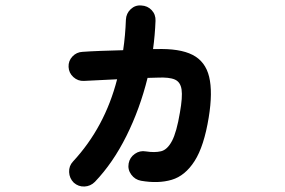

<svg xmlns="http://www.w3.org/2000/svg" viewBox="-20 -603 1040 700"><path d="M249 63Q233 47 232 24.5Q231 2 246 -14Q362 -139 407 -314L286 -308Q264 -307 247.5 -322Q231 -337 230 -359Q229 -381 244 -397Q259 -413 281 -414Q308 -416 348 -417.5Q388 -419 429 -420Q433 -447 435.5 -475Q438 -503 439 -531Q440 -554 456.5 -569.5Q473 -585 495 -583Q518 -582 533 -566Q548 -550 547 -527Q545 -475 538 -424H548Q635 -427 682 -403Q729 -379 742.5 -323Q756 -267 741 -175Q724 -70 689.5 -16Q655 38 606 52.5Q557 67 494 56Q472 52 458.5 33.5Q445 15 449 -7Q453 -29 471.5 -42Q490 -55 512 -51Q544 -46 567 -51.5Q590 -57 607 -89Q624 -121 636 -193Q646 -249 642 -276.5Q638 -304 617.5 -313Q597 -322 555 -320L518 -319Q490 -206 441 -107.5Q392 -9 326 60Q310 76 288 77Q266 78 249 63Z"/></svg>

Font: Zen Maru Gothic
Style: Bold
Weight: 700
Designer: Yoshimichi Ohira
Foundry: Positype
Version: Version 1.001